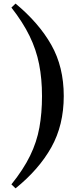

<svg xmlns="http://www.w3.org/2000/svg" viewBox="-20 -845 458 1060"><path d="M211.9 -314.9Q211.9 -409.7 196 -490.2Q180.2 -570.8 143.1 -646.7Q106 -722.7 43 -803.2L65.9 -825.2Q194.8 -718.3 263.4 -596.9Q332 -475.6 332 -314.9Q332 -154.3 263.4 -31.7Q194.8 90.8 65.9 194.8L43 172.9Q109.4 90.3 146.2 14.6Q183.1 -61 197.5 -140.9Q211.9 -220.7 211.9 -314.9Z"/></svg>

Font: Source Han Serif JP Heavy
Style: Regular
Weight: 900
Designer: Ryoko NISHIZUKA  (kana & ideographs); Frank Grießhammer (Latin, Greek & Cyrillic); Wenlong ZHANG  (bopomofo); Sandoll Co
Foundry: Adobe Systems Incorporated
Version: Version 1.001;PS 1.001;hotconv 16.6.54;makeotf.lib2.5.65590